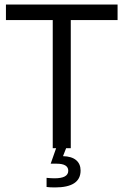

<svg xmlns="http://www.w3.org/2000/svg" viewBox="-20 -649 541 841"><path d="M184 130Q204 132 219 132Q279 132 279 99Q279 68 228 68Q226 68 225 68Q207 68 202 68L228 -6H272L256 35Q294 36 313.5 52.5Q333 69 333 98Q333 172 221 172Q198 172 184 170ZM6 -561V-629H495V-561H290V0H211V-561Z"/></svg>

Font: Karmilla
Style: Regular
Weight: 400
Designer: Jonathan Pinhorn
Version: Version 1.000